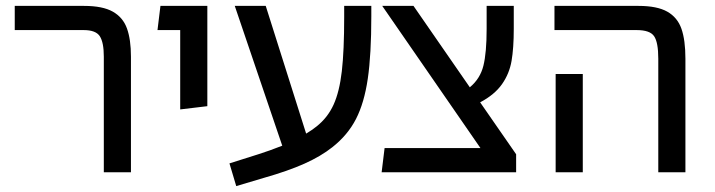

<svg xmlns="http://www.w3.org/2000/svg" viewBox="-20 -584 2424 651"><path d="M332 -392Q332 -440 318.5 -461Q305 -482 264 -482H30V-564H265Q328 -564 362.5 -544.5Q397 -525 410.5 -487.5Q424 -450 424 -392V0H332Z M591 -482H514L524 -564H683V-224L591 -213Z M1239 -564V-529Q1239 -399 1227 -317Q1215 -235 1187 -180.5Q1159 -126 1107 -85Q1068 -54 1012 -29Q956 -4 875 19L781 47L758 -30L856 -61Q894 -73 937 -90L776 -564H881L1018 -131Q1038 -143 1053 -155Q1091 -185 1111 -229Q1131 -273 1139 -342.5Q1147 -412 1147 -527V-564Z M1730 -61V0H1274L1284 -82H1609L1276 -564H1382L1573 -288Q1608 -317 1619 -361Q1630 -405 1630 -486V-564H1722V-486Q1722 -421 1714.5 -377.5Q1707 -334 1682 -298.5Q1657 -263 1608 -237Z M2212 -385Q2212 -440 2198 -461Q2184 -482 2139 -482H1860V-564H2145Q2208 -564 2242.5 -544.5Q2277 -525 2290.5 -486.5Q2304 -448 2304 -385V0H2212ZM1864 -333H1956V0H1864Z"/></svg>

Font: FiraGOUPP
Style: Medium
Weight: 400
Designer: bBox Type
Foundry: bBox Type GmbH
Version: Version 1.001